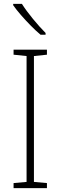

<svg xmlns="http://www.w3.org/2000/svg" viewBox="-20 -970 312 990"><path d="M222 0H50V-26L117 -32V-681L50 -688V-714H222V-688L155 -681V-32L222 -26ZM93 -950Q115 -915 150 -872.5Q185 -830 215 -800V-791H189Q165 -811 138.5 -838Q112 -865 88 -892.5Q64 -920 48 -943V-950Z"/></svg>

Font: Noto Sans Gujarati UI SemiCondensed ExtraLight
Style: Regular
Weight: 200
Width: 4
Designer: Jelle Bosma - Monotype Design Team, Universal Thirst
Foundry: Monotype Imaging Inc.
Version: Version 2.106; ttfautohint (v1.8.4.7-5d5b)